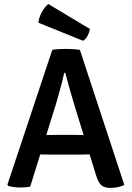

<svg xmlns="http://www.w3.org/2000/svg" viewBox="-20 -932 658 960"><path d="M241.5 -683Q255.5 -685.5 275.8 -686.5Q296 -687.5 311.5 -687.5Q325.5 -687.5 345.8 -686.2Q366 -685 379.5 -682.5L601.5 -7.5Q588.5 0 569.2 3.8Q550 7.5 532 7.5Q503 7.5 487.2 -5.5Q471.5 -18.5 460 -57L360 -380Q346.5 -423 332 -474Q317.5 -525 306.5 -567.5H301Q296 -543.5 288.5 -514.8Q281 -486 273.2 -458.5Q265.5 -431 259.5 -411L131 1Q119.5 3.5 106.2 4.5Q93 5.5 79 5.5Q64 5.5 48.2 3.2Q32.5 1 21 -2.5L17 -8.5ZM234.5 -159Q229.5 -159 216.5 -159.2Q203.5 -159.5 190.2 -159.8Q177 -160 172 -160H113.5L150.5 -256.5H202Q207.5 -256.5 219 -256.8Q230.5 -257 242.2 -257.2Q254 -257.5 259 -257.5H352Q357 -257.5 369 -257.2Q381 -257 393 -256.8Q405 -256.5 410.5 -256.5H463.5L495 -160H436.5Q431 -160 417.8 -159.8Q404.5 -159.5 391.5 -159.2Q378.5 -159 373.5 -159ZM221.5 -912Q211 -904 200.2 -889Q189.5 -874 181.5 -855.5Q173.5 -837 171.5 -818.5L395.5 -728Q410 -737 418.5 -754Q427 -771 430 -787Z"/></svg>

Font: Signika Medium
Style: Regular
Weight: 500
Designer: Anna Giedry
Foundry: Anna Giedry
Version: Version 2.000